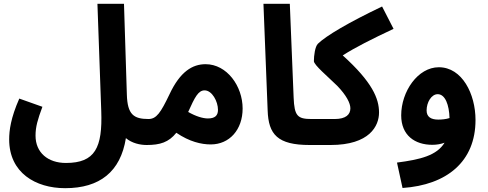

<svg xmlns="http://www.w3.org/2000/svg" viewBox="-20 -754 2552 1005"><path d="M28 -24C28 150 166 231 321 231C502 231 611 145 639 -31C671 -4 714 5 748 5C797 5 824 -23 824 -65C824 -102 804 -131 758 -131C680 -131 647 -154 644 -259L629 -734H490L510 -173C517 19 478 99 325 99C231 99 166 45 166 -44C166 -90 177 -128 202 -195L81 -238C36 -136 28 -71 28 -24Z M747 5C818 5 863 -9 903 -59C972 -12 1034 2 1083 2C1181 2 1250 -75 1250 -186C1250 -303 1168 -418 1056 -418C988 -418 923 -380 867 -260C821 -164 799 -131 757 -131ZM1051 -281C1090 -281 1121 -223 1121 -179C1121 -148 1104 -134 1068 -134C1042 -134 1005 -145 965 -168C1000 -246 1018 -281 1051 -281Z M1601 5C1651 5 1679 -24 1679 -65C1679 -103 1658 -131 1611 -131C1537 -131 1521 -147 1517 -243L1497 -734H1359L1381 -176C1385 -50 1433 5 1601 5Z M1602 5H1710C1915 5 1964 -95 1964 -165C1964 -238 1929 -324 1774 -464C1838 -505 1927 -550 2040 -603L1980 -720C1806 -637 1687 -567 1644 -525C1629 -510 1623 -463 1623 -434C1623 -414 1695 -354 1746 -304C1793 -255 1814 -214 1814 -187C1814 -155 1791 -131 1732 -131H1612Z M2087 230C2319 214 2469 92 2469 -126C2469 -262 2399 -402 2277 -402C2167 -402 2080 -275 2080 -150C2080 -46 2151 4 2243 4C2267 4 2288 0 2307 -7C2266 60 2181 81 2058 97ZM2213 -176C2213 -218 2238 -261 2271 -261C2311 -261 2331 -204 2333 -136C2314 -130 2293 -128 2274 -128C2236 -128 2213 -142 2213 -176Z"/></svg>

Font: Noto Sans Arabic UI SmCn
Style: Bold
Weight: 700
Width: 4
Designer: Monotype Design Team, Nadine Chahine and Nizar Qandah
Foundry: Monotype Imaging Inc.
Version: Version 2.010